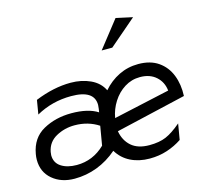

<svg xmlns="http://www.w3.org/2000/svg" viewBox="-110 -892 1114 1030"><g transform="rotate(-15 447.5 -377.0)"><path d="M616 -59Q552 -59 516 -90.5Q480 -122 471 -175L862 -266Q865 -330 844.5 -382Q824 -434 780 -464.5Q736 -495 669 -495Q611 -495 561 -470.5Q511 -446 473 -402Q451 -447 402 -469.5Q353 -492 293 -492Q198 -492 95 -450L82 -372Q171 -422 277 -422Q405 -422 405 -339Q405 -332 403 -318L400 -299Q347 -333 254 -333Q166 -333 97.5 -295Q29 -257 14 -171Q11 -155 11 -139Q11 -71 59.5 -30Q108 11 182 11Q247 11 307.5 -12Q368 -35 420 -80Q447 -35 493.5 -12Q540 11 599 11Q651 11 696.5 -4Q742 -19 779 -44L794 -132Q746 -91 708.5 -75Q671 -59 616 -59ZM212 -57Q159 -57 125.5 -79Q92 -101 92 -143Q92 -149 94 -161Q104 -214 151 -240Q198 -266 254 -266Q329 -266 387 -228L369 -122Q302 -57 212 -57ZM660 -425Q715 -425 749 -394.5Q783 -364 788 -316L475 -247Q483 -294 509 -335Q535 -376 574 -400.5Q613 -425 660 -425ZM499 -616H558L708 -745L616 -765Z"/></g></svg>

Font: Geom Light
Style: Italic
Weight: 300
Italic angle: -10°
Version: Version 1.102